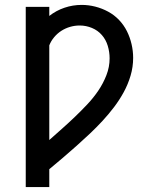

<svg xmlns="http://www.w3.org/2000/svg" viewBox="-20 -763 640 783"><path d="M85 0V-735H181V-698Q209 -720 243 -731.5Q277 -743 313 -743Q341 -743 368.5 -736Q396 -729 421 -715.5Q446 -702 465.5 -681.5Q485 -661 497.5 -636Q510 -611 516.5 -583Q523 -555 523 -527Q523 -490 512.5 -454.5Q502 -419 484.5 -387Q467 -355 445 -326Q423 -297 398 -270Q373 -243 346.5 -218Q320 -193 292.5 -168.5Q265 -144 237.5 -120.5Q210 -97 181 -73V0ZM181 -192Q208 -216 234.5 -239.5Q261 -263 286.5 -287.5Q312 -312 336.5 -338Q361 -364 381 -393.5Q401 -423 414 -456.5Q427 -490 427 -525Q427 -551 419.5 -576Q412 -601 395.5 -620Q379 -639 355 -649Q331 -659 305 -659Q285 -659 266 -653.5Q247 -648 230.5 -637.5Q214 -627 201 -611.5Q188 -596 181 -578Z"/></svg>

Font: Iosevka Custom Medium Extended
Style: Regular
Weight: 500
Width: 7
Monospace: yes
Designer: Belleve Invis
Foundry: Belleve Invis
Version: Version 11.2.4; ttfautohint (v1.8.4)